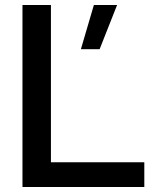

<svg xmlns="http://www.w3.org/2000/svg" viewBox="-20 -749 616 769"><path d="M304 -552 356 -729H449L379 -552ZM70 0V-729H184V-73L159 -99H558V0Z"/></svg>

Font: Mona Sans SemiExpanded Medium
Style: Regular
Weight: 500
Width: 6
Designer: Deni Anggara
Foundry: GitHub
Version: Version 2.000